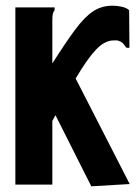

<svg xmlns="http://www.w3.org/2000/svg" viewBox="-20 -649 490 675"><path d="M34 -623H172V-613Q167 -607 165.5 -599.5Q164 -592 164 -576V-426Q211 -500 244 -544.5Q277 -589 307 -609Q337 -629 376 -629Q393 -629 409.5 -625Q426 -621 434 -613L435 -490V-481H425Q420 -486 415 -493.5Q410 -501 396 -506Q393 -507 389 -507Q385 -507 380 -507Q348 -507 317 -474Q286 -441 246 -373L436 -2L301 6L175 -244Q170 -235 164 -224V0H34Z"/></svg>

Font: Inconsolata SemiCondensed Black
Style: Regular
Weight: 900
Width: 4
Monospace: yes
Designer: Raph Levien, Cyreal, Brenton Simpson
Foundry: Raph Levien, Cyreal, Google
Version: Version 3.001; ttfautohint (v1.8.2.53-6de2)